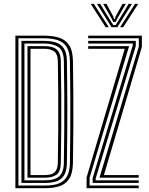

<svg xmlns="http://www.w3.org/2000/svg" viewBox="-20 -987 782 1007"><path d="M60.7 0V-800H211.3Q256.2 -800 289.9 -789.4Q323.5 -778.8 342.6 -750.1Q361.7 -721.4 362.6 -667.1Q364.1 -582.1 364.6 -496.2Q365.1 -410.3 364.7 -320.4Q364.3 -230.6 362.6 -133.3Q361.7 -78.7 343.3 -50Q324.9 -21.3 292.5 -10.6Q260.2 0 217.1 0ZM76.6 -13.8H217.1Q246 -13.8 269.6 -19Q293.3 -24.2 310.3 -37.3Q327.4 -50.4 336.7 -73.9Q346.1 -97.3 346.7 -133.6Q348 -212 348.6 -299.9Q349.2 -387.8 348.8 -480.8Q348.4 -573.7 346.7 -666.7Q345.9 -713.8 329.8 -739.8Q313.7 -765.8 283.8 -776Q253.8 -786.2 211.3 -786.2H76.6ZM92.4 -27.5V-772.5H211.3Q250 -772.5 276.3 -763Q302.6 -753.6 316.4 -730.7Q330.3 -707.7 330.9 -666.7Q331.9 -602.3 332.5 -537.7Q333.1 -473.1 333.1 -407.2Q333.1 -341.3 332.6 -273.2Q332.1 -205.1 330.9 -133.6Q330.3 -90.1 315.7 -67.1Q301.1 -44.2 275.8 -35.9Q250.4 -27.5 217.1 -27.5ZM108.2 -41.3H217.1Q266.5 -41.3 290.3 -62Q314.2 -82.8 315 -134Q316.5 -220.5 317 -308.2Q317.5 -396 317.2 -485.6Q316.8 -575.1 315 -666.4Q313.9 -722 286.1 -740.4Q258.2 -758.7 211.3 -758.7H108.2ZM124.1 -55.1V-744.9H211.3Q236.9 -744.9 256.4 -738.9Q275.9 -732.8 287.2 -715.9Q298.4 -698.9 299 -666Q300.7 -575.3 301.3 -491.7Q302 -408.2 301.4 -321.4Q300.9 -234.7 299 -134.3Q298.1 -85.1 275.5 -70.1Q252.9 -55.1 217.1 -55.1ZM139.9 -68.8H217.1Q233.9 -68.8 248.8 -73.3Q263.7 -77.7 273.3 -92Q282.9 -106.4 283.4 -136Q284.9 -217.1 285.4 -307.7Q285.9 -398.3 285.4 -489.7Q284.9 -581.1 283.4 -664.1Q282.6 -705.8 262.7 -718.5Q242.8 -731.2 211.3 -731.2H139.9ZM501.7 -55.1 708.1 -743.2V-786.2H442.6V-800H724V-740.7L525 -68.8H707.5V-55.1ZM434.1 0V-56.5L634.2 -731.2H442.6V-744.9H657.1L449.9 -54.7V-13.8H707.5V0ZM465.8 -27.5V-52.6L676.4 -749.6V-758.7H442.6V-772.5H692.3V-746L481.6 -50.1V-41.3H707.5V-27.5ZM455.5 -966.8H472.3L550.6 -844.4H534.1ZM488.4 -966.8H505.6L558.8 -879.6L574.4 -855.4H586.3L601.6 -879.6L654.8 -966.8H672L595.5 -844.4H565ZM521 -966.8H538.2L574.3 -900.3L577.7 -887.6H583L586.2 -900.3L622.6 -966.8H639.8L596.3 -891.6L586.4 -871.5H574.3L564.3 -891.6ZM688.1 -966.8H705L626.3 -844.4H609.8Z"/></svg>

Font: Big Shoulders Inline Text Thin
Style: Regular
Weight: 100
Designer: Patric King
Foundry: XO Type Co
Version: Version 2.002